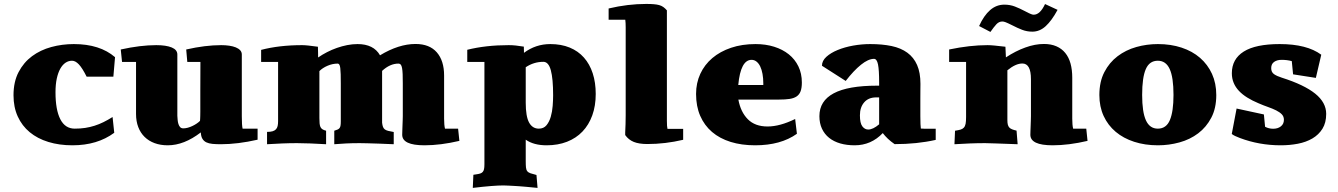

<svg xmlns="http://www.w3.org/2000/svg" viewBox="-20 -709 6628 951"><path d="M350.1 -71.8Q377.9 -71.8 401.9 -75.4Q425.8 -79.1 448.2 -86.2Q470.7 -93.3 492.4 -104Q514.2 -114.7 537.6 -129.4L545.9 -51.3Q461.9 10.7 338.9 10.7Q273.4 10.7 219.5 -5.9Q165.5 -22.5 127.2 -54.2Q88.9 -85.9 67.9 -132.1Q46.9 -178.2 46.9 -237.3Q46.9 -303.7 72 -351.8Q97.2 -399.9 138.7 -430.7Q180.2 -461.4 234.1 -476.1Q288.1 -490.7 345.7 -490.7Q474.6 -490.7 549.8 -425.8L541.5 -329.1H409.2Q387.7 -372.1 370.6 -390.1Q353.5 -408.2 336.9 -408.2Q319.3 -408.2 304.4 -398.2Q289.6 -388.2 278.6 -368.7Q267.6 -349.1 261.2 -319.8Q254.9 -290.5 254.9 -252Q254.9 -165 278.8 -118.4Q302.7 -71.8 350.1 -71.8Z M902.3 -463.9Q996.6 -485.4 1075.7 -485.4Q1096.7 -485.4 1115.2 -482.7Q1133.8 -480 1147.7 -474.4Q1161.6 -468.8 1169.7 -460Q1177.7 -451.2 1177.7 -439V-132.8Q1177.7 -88.4 1181.6 -71.8H1255.9V-17.1Q1157.2 5.4 1073.7 5.4Q1050.8 5.4 1032.7 3.7Q1014.6 2 1002.2 -3.9Q989.7 -9.8 982.7 -21.5Q975.6 -33.2 974.6 -53.2Q891.6 10.7 811 10.7Q774.9 10.7 745.8 0Q716.8 -10.7 696.3 -30.8Q675.8 -50.8 664.8 -79.6Q653.8 -108.4 653.8 -144.5V-402.3H584.5L578.1 -463.9Q675.3 -485.4 753.9 -485.4Q802.7 -485.4 830.6 -473.9Q858.4 -462.4 858.4 -439V-135.7Q858.9 -126 859.9 -115Q860.8 -104 863.8 -94.7Q866.7 -85.4 872.3 -79.3Q877.9 -73.2 888.2 -73.2Q898.4 -73.2 910.2 -76.4Q921.9 -79.6 933.1 -85Q944.3 -90.3 954.1 -96.9Q963.9 -103.5 970.7 -110.4Q971.2 -115.2 971.4 -121.1Q971.7 -127 971.9 -135.3Q972.2 -143.6 972.2 -155.5Q972.2 -167.5 972.2 -184.1Q972.2 -186 972.2 -189.2Q972.2 -192.4 972.2 -200Q972.2 -207.5 972.2 -221.2Q972.2 -234.9 972.2 -258.5Q972.2 -282.2 972.4 -317.1Q972.7 -352.1 972.7 -402.3H907.7Z M1972.2 -41.5Q1972.2 -48.3 1972.7 -60.8Q1973.1 -73.2 1973.6 -86.9Q1974.1 -100.6 1974.6 -113.3Q1975.1 -126 1975.1 -133.8V-294.4Q1975.1 -322.3 1974.4 -341.3Q1973.6 -360.4 1971.4 -372.1Q1969.2 -383.8 1965.1 -388.9Q1960.9 -394 1953.6 -394Q1911.6 -394 1872.6 -357.9V-101.1Q1874 -88.4 1877 -80.6Q1879.9 -72.8 1886 -68.1Q1892.1 -63.5 1902.6 -60.8Q1913.1 -58.1 1930.2 -55.2V5.4L1856.9 2.4Q1824.7 1.5 1801 0.7Q1777.3 0 1761.7 0Q1725.1 0 1694.3 1.5Q1663.6 2.9 1635.7 5.4V-61.5Q1646 -64.5 1652.3 -67.4Q1658.7 -70.3 1662.1 -75Q1665.5 -79.6 1666.7 -87.2Q1668 -94.7 1668 -107.4V-294.4Q1668 -321.8 1667.5 -340.8Q1667 -359.9 1665.5 -371.6Q1664.1 -383.3 1660.9 -388.7Q1657.7 -394 1652.8 -394Q1627 -394 1602.3 -383.3Q1577.6 -372.6 1562 -356.9V-124Q1562 -108.4 1563 -97.9Q1564 -87.4 1567.1 -80.3Q1570.3 -73.2 1576.9 -68.8Q1583.5 -64.5 1595.2 -61.5V5.4Q1553.7 2.9 1517.8 1.5Q1481.9 0 1451.2 0Q1414.6 0 1377.7 1.5Q1340.8 2.9 1302.7 5.4V-55.7Q1319.3 -55.7 1330.1 -58.8Q1340.8 -62 1346.9 -68.6Q1353 -75.2 1355.2 -85.2Q1357.4 -95.2 1357.4 -108.9V-402.3H1273.4V-461.9Q1362.8 -485.4 1476.6 -485.4Q1488.3 -485.4 1507.6 -483.4Q1526.9 -481.4 1554.7 -477.5Q1555.2 -461.4 1555.4 -449Q1555.7 -436.5 1555.7 -424.3Q1576.2 -438.5 1599.9 -450.7Q1623.5 -462.9 1648.7 -471.7Q1673.8 -480.5 1699.7 -485.6Q1725.6 -490.7 1751 -490.7Q1830.6 -490.7 1862.3 -435.1Q1955.1 -491.2 2038.1 -491.2Q2107.4 -491.2 2143.6 -449.7Q2179.7 -408.2 2179.7 -335V-121.1Q2179.7 -89.4 2184.1 -71.8H2249L2255.4 -11.2Q2162.1 10.7 2082.5 10.7Q1972.2 10.7 1972.2 -41.5Z M2671.4 -402.8Q2624 -402.8 2584 -376V-200.7Q2584 -132.3 2600.6 -102.1Q2617.2 -71.8 2648.9 -71.8Q2672.9 -71.8 2686.8 -88.6Q2700.7 -105.5 2708 -130.6Q2715.3 -155.8 2717.5 -184.6Q2719.7 -213.4 2719.7 -237.3Q2719.7 -319.3 2708.3 -361.1Q2696.8 -402.8 2671.4 -402.8ZM2473.6 209.5Q2450.2 209.5 2412.6 212.4Q2375 215.3 2321.8 221.7L2324.7 156.7L2340.3 154.3Q2351.1 152.8 2358.6 150.4Q2366.2 147.9 2370.8 142.8Q2375.5 137.7 2377.4 128.9Q2379.4 120.1 2379.4 105V-402.3H2294.4V-462.4Q2386.2 -485.4 2499.5 -485.4Q2517.1 -485.4 2534.4 -483.6Q2551.8 -481.9 2574.7 -478Q2574.7 -475.6 2574.7 -471.4Q2574.7 -467.3 2575 -462.6Q2575.2 -458 2575.2 -453.6Q2575.2 -449.2 2575.2 -447.3Q2633.3 -490.7 2705.6 -490.7Q2759.8 -490.7 2801.8 -473.4Q2843.8 -456.1 2872.3 -423.8Q2900.9 -391.6 2915.8 -345.9Q2930.7 -300.3 2930.7 -243.7Q2930.7 -184.6 2913.6 -137.5Q2896.5 -90.3 2865 -57.4Q2833.5 -24.4 2788.3 -6.8Q2743.2 10.7 2687.5 10.7Q2623.5 10.7 2584 -17.1V88.4Q2584 108.9 2585.2 120.6Q2586.4 132.3 2591.6 138.9Q2596.7 145.5 2607.4 149.2Q2618.2 152.8 2637.2 157.7L2642.6 221.7L2586.4 216.3Q2566.4 214.4 2551 213.4Q2535.6 212.4 2522.9 211.7Q2510.3 210.9 2498.5 210.4Q2486.8 210 2473.6 209.5Z M2994.6 -667Q3089.4 -689.5 3180.7 -689.5Q3202.6 -689.5 3218 -688.2Q3233.4 -687 3244.9 -683.8Q3256.3 -680.7 3265.4 -674.3Q3274.4 -668 3283.2 -657.7V-110.8Q3283.2 -81.1 3286.1 -70.8H3363.8V-16.6Q3274.9 4.4 3186.5 4.4Q3145 4.4 3119.1 -6.1Q3093.3 -16.6 3076.7 -40V-52.7Q3077.6 -72.3 3078.4 -93.5Q3079.1 -114.7 3079.1 -138.2V-573.7Q3079.1 -585 3078.6 -594.5Q3078.1 -604 3077.1 -611.3H2994.6Z M3760.7 -288.1V-296.9Q3760.7 -321.8 3756.8 -343Q3752.9 -364.3 3745.6 -379.6Q3738.3 -395 3727.3 -403.8Q3716.3 -412.6 3702.6 -412.6Q3648.4 -412.6 3636.7 -288.1ZM3781.7 -82.5Q3842.8 -82.5 3918.5 -119.6L3927.2 -46.4Q3847.2 10.7 3720.2 10.7Q3652.8 10.7 3598.9 -6.1Q3544.9 -22.9 3506.8 -55.4Q3468.8 -87.9 3448.2 -135.3Q3427.7 -182.6 3427.7 -243.7Q3427.7 -297.9 3448.7 -343.3Q3469.7 -388.7 3508.3 -421.4Q3546.9 -454.1 3601.1 -472.4Q3655.3 -490.7 3722.2 -490.7Q3772.5 -490.7 3814.5 -477.5Q3856.4 -464.4 3887 -439.9Q3917.5 -415.5 3934.6 -380.1Q3951.7 -344.7 3951.7 -300.3Q3951.7 -273.9 3945.6 -257.3Q3939.5 -240.7 3925.8 -231.4Q3912.1 -222.2 3890.9 -219Q3869.6 -215.8 3838.9 -215.8H3637.2Q3648.4 -154.3 3684.1 -118.4Q3719.7 -82.5 3781.7 -82.5Z M4319.8 -226.6Q4281.7 -226.6 4260.5 -202.1Q4239.3 -177.7 4239.3 -137.7Q4239.3 -99.1 4251.2 -83.3Q4263.2 -67.4 4280.3 -67.4Q4304.2 -67.4 4334.5 -93.3V-226.6ZM4614.7 -16.1Q4521.5 4.9 4411.1 4.9Q4392.6 -7.8 4377.9 -21.7Q4363.3 -35.6 4352.5 -49.8Q4294.9 10.7 4213.4 10.7Q4174.3 10.7 4142.1 1.5Q4109.9 -7.8 4086.9 -26.1Q4064 -44.4 4051.3 -71.5Q4038.6 -98.6 4038.6 -133.8Q4038.6 -209 4109.4 -246.8Q4180.2 -284.7 4324.7 -284.7H4334.5V-301.3Q4334.5 -362.3 4328.9 -389.9Q4323.2 -417.5 4309.1 -417.5Q4280.8 -417.5 4244.6 -388.4Q4208.5 -359.4 4168.9 -308.1L4051.3 -383.3Q4051.3 -407.7 4073 -427.5Q4094.7 -447.3 4129.2 -461.4Q4163.6 -475.6 4206.1 -483.2Q4248.5 -490.7 4290 -490.7Q4349.6 -490.7 4396 -481Q4442.4 -471.2 4474.1 -448Q4505.9 -424.8 4522.5 -387Q4539.1 -349.1 4539.1 -293.5Q4539.1 -279.8 4538.8 -261.7Q4538.6 -243.7 4538.6 -220.2V-133.8Q4538.6 -109.9 4539.3 -94.5Q4540 -79.1 4541 -72.3Q4548.8 -71.8 4556.9 -71.5Q4564.9 -71.3 4573.7 -71.3H4614.7Z M4954.6 -686Q4982.4 -686 5006.6 -676.8Q5030.8 -667.5 5057.6 -653.3Q5068.4 -647.5 5075.2 -644.3Q5082 -641.1 5086.9 -639.2Q5091.8 -637.2 5094.7 -636.7Q5097.7 -636.2 5100.1 -636.2Q5131.8 -636.2 5156.2 -689L5218.3 -660.2Q5189.5 -606.9 5159.7 -579.6Q5129.9 -552.2 5093.3 -552.2Q5066.4 -552.2 5043 -561.3Q5019.5 -570.3 4993.2 -584Q4981.4 -589.8 4973.6 -593.5Q4965.8 -597.2 4960.4 -599.1Q4955.1 -601.1 4951.4 -601.8Q4947.8 -602.5 4944.8 -602.5Q4927.7 -602.5 4915 -588.6Q4902.3 -574.7 4885.7 -550.8L4829.6 -580.1Q4853 -631.8 4884 -658.9Q4915 -686 4954.6 -686ZM4681.2 -463.9Q4784.2 -485.4 4871.6 -485.4Q4884.3 -485.4 4906 -483.4Q4927.7 -481.4 4960 -477.5L4962.4 -424.8Q5009.8 -456.1 5058.1 -473.6Q5106.4 -491.2 5150.9 -491.2Q5186 -491.2 5212.4 -479.7Q5238.8 -468.3 5256.3 -446.8Q5273.9 -425.3 5282.5 -394.3Q5291 -363.3 5291 -324.2V-121.1Q5291 -89.4 5295.4 -71.8H5360.4L5366.7 -11.2Q5273.4 10.7 5193.8 10.7Q5083.5 10.7 5083.5 -41.5Q5083.5 -48.3 5084 -60.8Q5084.5 -73.2 5085 -86.9Q5085.4 -100.6 5085.9 -113.3Q5086.4 -126 5086.4 -133.8V-316.9Q5086.4 -394.5 5043.9 -394.5Q5010.7 -394.5 4969.7 -360.8V-113.8Q4969.7 -100.1 4971.9 -91.6Q4974.1 -83 4979.2 -77.4Q4984.4 -71.8 4993.2 -68.4Q5002 -64.9 5015.1 -62L5020.5 5.4Q4953.1 2.9 4913.3 1.5Q4873.5 0 4859.4 0Q4820.8 0 4783.2 1.5Q4745.6 2.9 4707.5 5.4L4710.4 -61.5Q4726.6 -64 4737.1 -66.9Q4747.6 -69.8 4753.9 -76.7Q4760.3 -83.5 4762.7 -95.7Q4765.1 -107.9 4765.1 -129.4V-402.3H4681.2Z M6004.4 -238.3Q6004.4 -172.9 5979.7 -126Q5955.1 -79.1 5914.8 -48.6Q5874.5 -18.1 5822.3 -3.7Q5770 10.7 5715.3 10.7Q5651.4 10.7 5597.9 -6.6Q5544.4 -23.9 5506.1 -56.2Q5467.8 -88.4 5446.5 -134.5Q5425.3 -180.7 5425.3 -238.3Q5425.3 -304.2 5450 -351.8Q5474.6 -399.4 5515.4 -430.4Q5556.2 -461.4 5608.2 -476.1Q5660.2 -490.7 5715.3 -490.7Q5779.3 -490.7 5832.5 -473.1Q5885.7 -455.6 5923.8 -422.6Q5961.9 -389.6 5983.2 -343Q6004.4 -296.4 6004.4 -238.3ZM5637.2 -238.8Q5637.2 -153.8 5656 -112.8Q5674.8 -71.8 5714.8 -71.8Q5756.8 -71.8 5774.7 -114.5Q5792.5 -157.2 5792.5 -238.8Q5792.5 -325.7 5773.7 -366.9Q5754.9 -408.2 5714.8 -408.2Q5673.3 -408.2 5655.3 -366.7Q5637.2 -325.2 5637.2 -238.8Z M6327.6 -412.6Q6305.2 -412.6 6290.8 -402.3Q6276.4 -392.1 6276.4 -371.6Q6276.4 -351.6 6290.3 -341.8Q6304.2 -332 6329.1 -324.2Q6439.9 -289.1 6494.4 -245.1Q6548.8 -201.2 6548.8 -145Q6548.8 -101.1 6530.3 -71.3Q6511.7 -41.5 6480.5 -23.2Q6449.2 -4.9 6408.7 2.9Q6368.2 10.7 6323.7 10.7Q6217.3 10.7 6121.6 -25.4Q6108.4 -30.3 6098.1 -35.2Q6087.9 -40 6081.1 -45.4L6105 -171.4L6240.2 -142.1L6246.1 -81.1Q6264.6 -71.3 6286.1 -71.3Q6309.6 -71.3 6324.5 -83.3Q6339.4 -95.2 6339.4 -115.7Q6339.4 -131.8 6329.1 -142.6Q6318.8 -153.3 6301.3 -162.1Q6283.7 -170.9 6260.7 -179Q6237.8 -187 6212.9 -197.8Q6182.6 -210.4 6158.2 -225.6Q6133.8 -240.7 6116.7 -258.8Q6099.6 -276.9 6090.6 -298.6Q6081.5 -320.3 6081.5 -346.2Q6081.5 -416.5 6140.4 -453.6Q6199.2 -490.7 6318.8 -490.7Q6453.1 -490.7 6524.4 -438L6497.6 -323.2L6384.8 -340.8L6378.4 -406.2Q6356 -412.6 6327.6 -412.6Z"/></svg>

Font: Tienne Black
Style: Regular
Weight: 900
Designer: vernon adams
Foundry: vernon adams
Version: Version 001.001